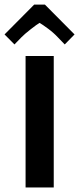

<svg xmlns="http://www.w3.org/2000/svg" viewBox="-30 -832 351 852"><path d="M169.4 -811.5 300.8 -679.2 257.3 -634.8 227.1 -666Q207.5 -687 183.3 -704.8Q159.2 -722.7 145.5 -730.5Q134.3 -724.1 106.2 -702.1Q78.1 -680.2 64.5 -666L34.2 -634.8L-9.8 -679.2L121.6 -811.5ZM83.5 0V-583.5H208.5V0Z"/></svg>

Font: Resagnicto
Style: Bold
Weight: 700
Version: Version 0.9991